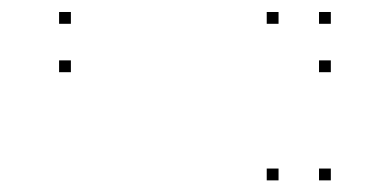

<svg xmlns="http://www.w3.org/2000/svg" viewBox="-20 -447 660 325"><path d="M540 -324.8V-344.8H520V-324.8ZM540 -406.7V-426.7H520V-406.7ZM100 -406.7V-426.7H80V-406.7ZM100 -324.8V-344.8H80V-324.8ZM451.5 -141.7V-161.7H431.5V-141.7ZM540 -141.7V-161.7H520V-141.7ZM540 -406.7V-426.7H520V-406.7ZM451.5 -406.7V-426.7H431.5V-406.7Z"/></svg>

Font: Monaspace Krypton Dots Var
Style: Regular
Weight: 400
Designer: Riley Cran and the Lettermatic Team
Version: Version 1.100 (Monaspace Krypton Dots)